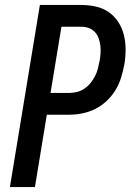

<svg xmlns="http://www.w3.org/2000/svg" viewBox="-20 -755 540 775"><path d="M20 0 141 -735H307Q338 -735 367 -728.5Q396 -722 419 -706Q442 -690 457.5 -666Q473 -642 480 -614Q487 -586 487 -555.5Q487 -525 482 -495Q477 -469 469 -442.5Q461 -416 446.5 -392Q432 -368 411 -348Q390 -328 365 -315.5Q340 -303 313 -297.5Q286 -292 260 -292H169L121 0ZM184 -380H261Q276 -380 291.5 -384Q307 -388 321 -397.5Q335 -407 345.5 -420Q356 -433 363.5 -447.5Q371 -462 375 -477.5Q379 -493 382 -509Q385 -525 386 -540.5Q387 -556 385 -571.5Q383 -587 378 -601Q373 -615 362.5 -626Q352 -637 338 -642Q324 -647 308 -647H228Z"/></svg>

Font: Iosevka Curly Semibold
Style: Italic
Weight: 600
Italic angle: -9°
Monospace: yes
Designer: Belleve Invis
Foundry: Belleve Invis
Version: Version 22.1.2; ttfautohint (v1.8.4)